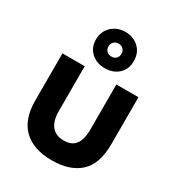

<svg xmlns="http://www.w3.org/2000/svg" viewBox="-190 -920 965 1046"><g transform="rotate(30 292.5 -396.5)"><path d="M294 7Q178 7 115.5 -52.5Q53 -112 53 -232V-527H193V-242Q193 -206 203.5 -178.5Q214 -151 236.5 -135Q259 -119 295 -119Q334 -119 355 -136Q376 -153 384 -181.5Q392 -210 392 -242V-527H531V-232Q531 -107 468.5 -50Q406 7 294 7ZM292 -572Q240 -572 206.5 -603Q173 -634 173 -684Q173 -735 207.5 -767.5Q242 -800 293 -800Q344 -800 377.5 -768Q411 -736 411 -684Q411 -634 378 -603Q345 -572 292 -572ZM292 -645Q311 -645 322 -656.5Q333 -668 333 -686Q333 -703 321.5 -714.5Q310 -726 292 -726Q274 -726 262.5 -714.5Q251 -703 251 -686Q251 -668 262 -656.5Q273 -645 292 -645Z"/></g></svg>

Font: Onest
Style: Bold
Weight: 700
Designer: Dmitri Voloshin, Andrey Kudryavtsev
Foundry: Dmitri Voloshin, Andrey Kudryavtsev
Version: Version 1.000;gftools[0.9.33]